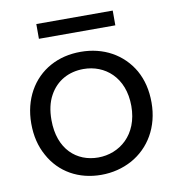

<svg xmlns="http://www.w3.org/2000/svg" viewBox="-81 -789 803 871"><g transform="rotate(-10 320.0 -353.5)"><path d="M79 -126C126 -39 213 9 316 9C368 9 415 -3 458 -26C543 -73 597 -162 597 -275C597 -332 585 -381 561 -424C512 -509 424 -557 320 -557C268 -557 221 -546 179 -523C95 -477 43 -387 43 -275C43 -218 55 -169 79 -126ZM161 -387C194 -448 252 -478 319 -478C416 -478 504 -409 504 -275C504 -142 414 -71 316 -71C218 -71 136 -139 136 -275C136 -319 144 -356 161 -387ZM496 -648V-716H144V-648Z"/></g></svg>

Font: Poppins
Style: Regular
Weight: 400
Designer: Ninad Kale (Devanagari), Jonny Pinhorn (Latin)
Foundry: Indian Type Foundry
Version: 4.004